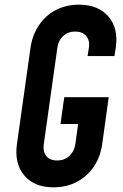

<svg xmlns="http://www.w3.org/2000/svg" viewBox="-20 -786 528 822"><path d="M209 16Q126.5 16 83.8 -35Q41 -86 52.5 -169L110.5 -581Q118.5 -636.5 146.8 -678.2Q175 -720 219 -743Q263 -766 318 -766Q400.5 -766 444.2 -715.2Q488 -664.5 475.5 -581L470 -546H355L360.5 -581Q365.5 -613.5 348.8 -632.2Q332 -651 302 -651Q271.5 -651 250.5 -631.8Q229.5 -612.5 225.5 -581L167.5 -169Q163 -137.5 178 -118.2Q193 -99 224.5 -99Q256 -99 277 -118.5Q298 -138 302.5 -169L314.5 -255H239L255 -370H445.5L417.5 -169Q409.5 -113 381 -71.5Q352.5 -30 308.2 -7Q264 16 209 16Z"/></svg>

Font: Mohave Light SemiBold
Style: Italic
Weight: 600
Italic angle: -8°
Version: Version 2.003